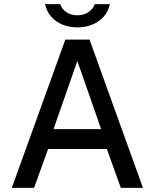

<svg xmlns="http://www.w3.org/2000/svg" viewBox="-20 -916 754 936"><path d="M37.5 0 298.5 -723H416.5L677 0H569L501 -189.5H214.5L146 0ZM241 -286.5H473L357 -619ZM357 -782.5Q319 -782.5 286 -795.5Q253 -808.5 230.2 -834Q207.5 -859.5 199.5 -896H273.5Q281.5 -872 303.2 -856.8Q325 -841.5 357 -841.5Q388.5 -841.5 411 -856.8Q433.5 -872 442 -896H515.5Q508 -860 485.5 -834.8Q463 -809.5 429.8 -796Q396.5 -782.5 357 -782.5Z"/></svg>

Font: Public Sans Thin Medium
Style: Regular
Weight: 500
Version: Version 2.001